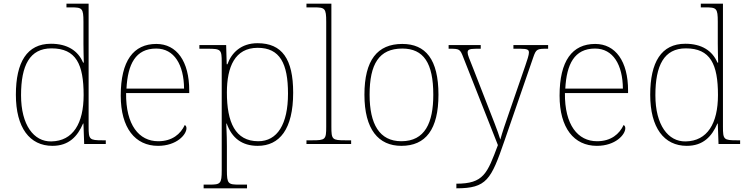

<svg xmlns="http://www.w3.org/2000/svg" viewBox="-20 -780 4046 1040"><path d="M264 10C353 10 400 -41 430 -111H432L436 0H553V-20H537C464 -20 460 -24 460 -94V-760H340V-740H365C425 -740 432 -736 432 -662V-543C432 -515 433 -478 434 -441H430C403 -505 345 -543 256 -543C126 -543 66 -443 66 -267C66 -88 141 10 264 10ZM258 -14C163 -12 94 -103 94 -264C94 -426 141 -518 259 -518C392 -518 433 -432 433 -265C433 -112 376 -16 258 -14Z M836 10C937 10 990 -51 990 -85C990 -94 987 -99 981 -103C958 -54 913 -15 837 -15C733 -15 661 -103 663 -276H1005V-290C1005 -448 937 -542 827 -542C703 -542 634 -451 634 -262C634 -87 712 10 836 10ZM977 -300H665C672 -432 714 -517 826 -517C924 -517 976 -429 977 -300Z M1083 240H1318V220H1276C1216 220 1209 216 1209 142V13C1209 -60 1205 -95 1206 -111H1208C1236 -32 1291 10 1376 10C1494 10 1568 -80 1568 -278C1568 -460 1508 -546 1375 -546C1286 -546 1234 -494 1212 -432H1208L1205 -536H1060V-516H1104C1177 -516 1181 -512 1181 -442V142C1181 216 1174 220 1114 220H1083ZM1379 -15C1254 -15 1209 -118 1209 -279C1209 -417 1252 -521 1376 -521C1496 -521 1540 -436 1540 -273C1540 -107 1482 -15 1379 -15Z M1640 0H1882V-20H1852C1779 -20 1775 -24 1775 -94V-760H1640V-740H1680C1740 -740 1747 -736 1747 -662V-94C1747 -24 1743 -20 1670 -20H1640Z M2154 10C2286 10 2355 -79 2355 -267C2355 -459 2285 -542 2159 -542C2024 -542 1954 -454 1954 -267C1954 -79 2030 10 2154 10ZM2154 -15C2035 -15 1982 -108 1982 -267C1982 -433 2033 -517 2159 -517C2275 -517 2327 -438 2327 -267C2327 -115 2282 -15 2154 -15Z M2452 215V240H2453C2616 240 2640 193 2712 -16L2868 -468C2884 -515 2889 -516 2945 -516H2949V-536H2761V-516H2799C2840 -516 2845 -509 2845 -495C2845 -482 2836 -455 2825 -423L2738 -171C2717 -110 2702 -67 2690 -24C2677 -69 2644 -150 2620 -212L2544 -407C2522 -463 2513 -482 2513 -495C2513 -509 2518 -516 2559 -516H2584V-536H2410V-516H2413C2469 -516 2472 -515 2490 -468L2677 6C2619 160 2600 215 2452 215Z M3213 10C3314 10 3367 -51 3367 -85C3367 -94 3364 -99 3358 -103C3335 -54 3290 -15 3214 -15C3110 -15 3038 -103 3040 -276H3382V-290C3382 -448 3314 -542 3204 -542C3080 -542 3011 -451 3011 -262C3011 -87 3089 10 3213 10ZM3354 -300H3042C3049 -432 3091 -517 3203 -517C3301 -517 3353 -429 3354 -300Z M3700 10C3789 10 3836 -41 3866 -111H3868L3872 0H3989V-20H3973C3900 -20 3896 -24 3896 -94V-760H3776V-740H3801C3861 -740 3868 -736 3868 -662V-543C3868 -515 3869 -478 3870 -441H3866C3839 -505 3781 -543 3692 -543C3562 -543 3502 -443 3502 -267C3502 -88 3577 10 3700 10ZM3694 -14C3599 -12 3530 -103 3530 -264C3530 -426 3577 -518 3695 -518C3828 -518 3869 -432 3869 -265C3869 -112 3812 -16 3694 -14Z"/></svg>

Font: Noto Serif Sinhala Thin
Style: Regular
Weight: 100
Designer: Jelle Bosma - Monotype Design Team
Foundry: Monotype Imaging Inc.
Version: Version 2.007